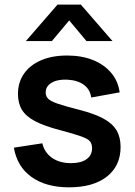

<svg xmlns="http://www.w3.org/2000/svg" viewBox="-20 -795 582 830"><path d="M91.9 -617.5 228.6 -775H329.6L466.2 -617.5H353.8L279.1 -706.7L204.4 -617.5ZM278.7 14.8Q178.4 14.8 116 -30.1Q53.7 -75 40 -156.7L163 -175.5Q172.3 -135.5 205 -112.6Q237.7 -89.7 287.2 -89.7Q330.2 -89.7 354.1 -106.8Q378 -123.9 378 -154.2Q378 -172.4 369.2 -183.7Q360.3 -194.9 330.9 -205.4Q301.5 -215.9 240.5 -232.2Q172.7 -249.8 132.6 -270.6Q92.6 -291.4 75.1 -319.9Q57.7 -348.4 57.7 -389Q57.7 -439.5 84 -476.9Q110.3 -514.2 158 -534.6Q205.8 -555 270.2 -555Q333 -555 381.8 -535.5Q430.6 -515.9 460.7 -480Q490.8 -444.2 497.3 -395.7L374.3 -373.5Q369.8 -407.9 343 -428Q316.2 -448 272.2 -450.5Q229.7 -452.8 203.6 -437.6Q177.5 -422.4 177.5 -395.2Q177.5 -379.2 188 -368.3Q198.6 -357.3 230.2 -346.5Q261.8 -335.7 325 -319.7Q389.8 -302.9 428.3 -281.7Q466.9 -260.5 484.1 -231Q501.3 -201.6 501.3 -159.7Q501.3 -78.2 442.2 -31.7Q383 14.8 278.7 14.8Z"/></svg>

Font: Manrope ExtraLight
Style: Regular
Weight: 200
Designer: Mikhail Sharanda
Foundry: Mikhail Sharanda
Version: Version 4.505